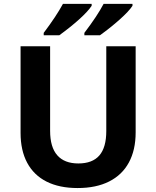

<svg xmlns="http://www.w3.org/2000/svg" viewBox="-20 -950 796 980"><path d="M85 -272V-713.9H235.8V-282.2Q235.8 -198.7 272.5 -157.2Q309.1 -115.7 379.9 -115.7Q451.7 -115.7 487.1 -156.5Q522.5 -197.3 522.5 -281.2V-713.9H672.4V-274.4Q672.4 -184.6 637.9 -120.8Q603.5 -57.1 537.1 -23.7Q470.7 9.8 376 9.8Q283.2 9.8 218 -22.9Q152.8 -55.7 118.9 -118.9Q85 -182.1 85 -272ZM508.8 -930.2H656.2V-920.4Q638.2 -892.6 590.8 -850.3Q543.5 -808.1 490.2 -770H410.6V-782.2Q477.1 -869.6 508.8 -930.2ZM301.3 -930.2H447.8V-920.4Q429.7 -892.6 385.5 -852.5Q341.3 -812.5 282.7 -770H203.1V-782.2Q267.1 -867.2 301.3 -930.2Z"/></svg>

Font: Viking Open Sans
Style: Bold
Weight: 700
Foundry: Ascender Corporation
Version: Version 2.001